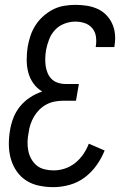

<svg xmlns="http://www.w3.org/2000/svg" viewBox="-20 -763 515 791"><path d="M200 8Q170 8 141 2Q112 -4 88.5 -19Q65 -34 49 -57Q33 -80 25 -107.5Q17 -135 16.5 -165Q16 -195 21 -225Q25 -251 35 -277Q45 -303 62.5 -324.5Q80 -346 103.5 -361.5Q127 -377 154 -386Q132 -399 117.5 -419.5Q103 -440 96.5 -464.5Q90 -489 90 -516Q90 -543 94 -570Q98 -593 105.5 -615.5Q113 -638 126 -658.5Q139 -679 158 -696Q177 -713 198.5 -724Q220 -735 244 -739Q268 -743 290 -743Q314 -743 337 -739.5Q360 -736 380.5 -727Q401 -718 416.5 -702.5Q432 -687 441.5 -667Q451 -647 453.5 -624Q456 -601 452 -577L451 -569H374L375 -574Q378 -594 375 -613.5Q372 -633 359.5 -647.5Q347 -662 328.5 -668Q310 -674 290 -674Q268 -674 245.5 -665.5Q223 -657 207 -640Q191 -623 182.5 -601Q174 -579 170 -558Q167 -541 166.5 -524.5Q166 -508 168 -492.5Q170 -477 176 -462.5Q182 -448 192.5 -437.5Q203 -427 218.5 -422Q234 -417 251 -417H305L293 -348H239Q222 -348 204.5 -344.5Q187 -341 171 -332.5Q155 -324 142 -311Q129 -298 120 -282.5Q111 -267 105.5 -250.5Q100 -234 98 -217Q94 -198 93.5 -179Q93 -160 96.5 -142Q100 -124 109 -108Q118 -92 131.5 -81Q145 -70 163.5 -65.5Q182 -61 201 -61Q224 -61 247 -68.5Q270 -76 289.5 -91.5Q309 -107 323 -127.5Q337 -148 346 -171L411 -143Q399 -112 378 -82.5Q357 -53 329 -32Q301 -11 267 -1.5Q233 8 200 8Z"/></svg>

Font: Iosevka QP
Style: Italic
Weight: 400
Italic angle: -9°
Designer: Belleve Invis
Foundry: Belleve Invis
Version: Version 20.0.0; ttfautohint (v1.8.4)